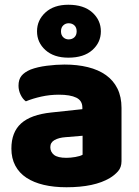

<svg xmlns="http://www.w3.org/2000/svg" viewBox="-20 -773 584 809"><path d="M260 -108Q277 -108 297.5 -111.5Q318 -115 328 -121V-201L256 -195Q228 -193 210 -183Q192 -173 192 -153Q192 -133 207.5 -120.5Q223 -108 260 -108ZM252 -501Q306 -501 350.5 -490Q395 -479 426.5 -456.5Q458 -434 475 -399.5Q492 -365 492 -318V-94Q492 -68 477.5 -51.5Q463 -35 443 -23Q378 16 260 16Q207 16 164.5 6Q122 -4 91.5 -24Q61 -44 44.5 -75Q28 -106 28 -147Q28 -216 69 -253Q110 -290 196 -299L327 -313V-320Q327 -349 301.5 -361.5Q276 -374 228 -374Q190 -374 154 -366Q118 -358 89 -346Q76 -355 67 -373.5Q58 -392 58 -412Q58 -438 70.5 -453.5Q83 -469 109 -480Q138 -491 177.5 -496Q217 -501 252 -501ZM136 -641Q136 -688 171.5 -720.5Q207 -753 268 -753Q333 -753 369 -720.5Q405 -688 405 -641Q405 -594 369 -562Q333 -530 268 -530Q207 -530 171.5 -562Q136 -594 136 -641ZM237 -641Q237 -625 246.5 -616Q256 -607 269 -607Q284 -607 293.5 -616Q303 -625 303 -641Q303 -657 293.5 -666Q284 -675 269 -675Q256 -675 246.5 -666Q237 -657 237 -641Z"/></svg>

Font: Baloo Bhaijaan
Style: Regular
Weight: 400
Designer: Devika Bhansali and Ek Type
Foundry: Ek Type
Version: Version 1.443;PS 1.000;hotconv 16.6.51;makeotf.lib2.5.65220;